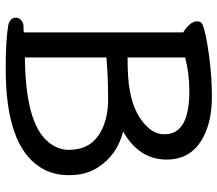

<svg xmlns="http://www.w3.org/2000/svg" viewBox="-66 -696 781 690"><g transform="rotate(90 325.0 -350.5)"><path d="M453 -699Q553 -658 553 -558.5Q553 -459 452 -402Q537 -381 582 -310Q609 -268 609 -207.5Q609 -147 580 -103Q501 20 227 20Q124 20 71 11Q43 5 43 -17Q43 -27 52 -35.5Q61 -44 75.5 -44Q90 -44 96 -45V-618Q84 -624 70 -638.5Q56 -653 56 -668Q56 -683 69 -688Q96 -699 173.5 -710Q251 -721 326.5 -721Q402 -721 453 -699ZM462 -551Q462 -640 308 -640Q244 -640 186 -625V-418H189Q263 -418 305 -426Q395 -442 440 -494Q462 -519 462 -551ZM327 -348Q258 -348 186 -342V-49Q419 -51 487 -130Q518 -165 518 -207Q518 -281 461 -317Q414 -346 346 -348Z"/></g></svg>

Font: LXGW ZhenKai
Style: Regular
Weight: 400
Designer: LXGW / Fontworks Inc.
Foundry: LXGW / Fontworks Inc.
Version: Version 0.800;June 8, 2025